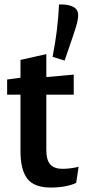

<svg xmlns="http://www.w3.org/2000/svg" viewBox="-20 -832 391 862"><path d="M333 -83 322 -11Q305 -2 274.5 4Q244 10 208 10Q133 10 102.5 -30Q72 -70 72 -152V-407H12V-475L72 -483V-563L188 -589V-486L311 -497V-407H188V-159Q188 -113 206 -93.5Q224 -74 261 -74Q293 -74 333 -83ZM245 -812Q331 -814 331 -764Q331 -744 321.5 -712.5Q312 -681 292 -624Q274 -573 270 -560L216 -577Q240 -697 245 -812Z"/></svg>

Font: Enriqueta SemiBold
Style: Regular
Weight: 600
Designer: Viviana Monsalve, Gustavo Ibarra
Foundry: 72Puntos
Version: Version 2.000